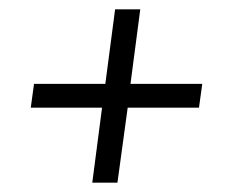

<svg xmlns="http://www.w3.org/2000/svg" viewBox="-20 -499 527 412"><path d="M199 -268H46L53 -319H206L227 -479H281L260 -319H414L407 -268H254L232 -107H178Z"/></svg>

Font: Bellota Text
Style: Italic
Weight: 400
Italic angle: -7.5°
Designer: Kemie Guaida
Foundry: Kemie Guaida
Version: Version 4.001